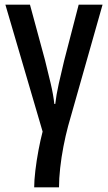

<svg xmlns="http://www.w3.org/2000/svg" viewBox="-20 -560 462 820"><path d="M418 -540 271 -22Q260 19 251 65.5Q242 112 237 157.5Q232 203 232 240H126Q126 211 131 168.5Q136 126 144.5 81Q153 36 162 2L3 -540H108L172 -304Q184 -256 196 -205.5Q208 -155 212 -116H216Q220 -153 231 -202.5Q242 -252 254 -301L316 -540Z"/></svg>

Font: Avrile Sans Condensed Medium
Style: Regular
Weight: 500
Width: 3
Designer: Monotype Design Team
Foundry: Monotype Imaging Inc.
Version: Version 2.001;September 10, 2019;FontCreator 11.5.0.2425 64-